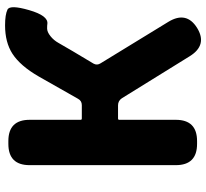

<svg xmlns="http://www.w3.org/2000/svg" viewBox="-48 -750 814 758"><g transform="rotate(-90 359.0 -371.0)"><path d="M170 0Q86 0 86 -84V-661Q86 -745 170 -745H181Q265 -745 265 -661V-460Q265 -455 270 -455H323Q340 -455 348 -470L436 -625Q478 -698 526 -729Q571 -758 638 -758Q680 -758 700 -748.5Q720 -739 698 -663Q676 -587 644 -591Q639 -592 625.5 -592Q612 -592 595.5 -579Q579 -566 568.5 -547Q558 -528 536 -491L487 -409Q479 -395 488 -381L652 -113Q695 -42 628 0Q560 42 516 -29L350 -297Q340 -312 322 -312H270Q265 -312 265 -307V-84Q265 0 181 0Z"/></g></svg>

Font: Resource Han Rounded KR Heavy
Style: Regular
Weight: 900
Designer: Cyano Hao (round all glyphs); Ryoko NISHIZUKA 西塚涼子 (kana, bopomofo & ideographs); Paul D. Hunt (Latin, Greek & Cyrillic)
Foundry: Cyano Hao
Version: 0.990